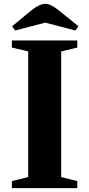

<svg xmlns="http://www.w3.org/2000/svg" viewBox="-20 -981 465 1001"><path d="M127 -58V-713L42 -733V-770H383V-733L299 -713V-58L383 -37V0H42V-37ZM217 -961Q244 -961 285 -928L389 -844L373 -822L216 -863L59 -822L43 -844L145 -928Q186 -961 217 -961Z"/></svg>

Font: Libre Caslon Text
Style: Bold
Weight: 700
Designer: Pablo Impallari, Rodrigo Fuenzalida
Foundry: Pablo Impallari, Rodrigo Fuenzalida
Version: Version 1.002